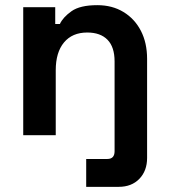

<svg xmlns="http://www.w3.org/2000/svg" viewBox="-20 -524 656 744"><path d="M196 0H70V-496H194V-431H212Q224 -457 257 -480.5Q290 -504 357 -504Q415 -504 458.5 -477.5Q502 -451 526 -404.5Q550 -358 550 -296V0H424V-286Q424 -342 396.5 -370Q369 -398 318 -398Q260 -398 228 -359.5Q196 -321 196 -252ZM440 200H314V92H396Q424 92 424 62V0H550V88Q550 138 520 169Q490 200 440 200Z"/></svg>

Font: Space Grotesk Variable Light
Style: Regular
Weight: 300
Designer: Florian Karsten
Foundry: Florian Karsten
Version: Version 2.000